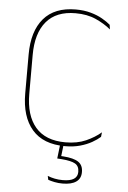

<svg xmlns="http://www.w3.org/2000/svg" viewBox="-57 -690 612 920"><g transform="rotate(5 249.0 -230.0)"><path d="M275.5 9Q170 9 116.8 -52.8Q63.5 -114.5 63.5 -226.5V-413Q63.5 -525.5 116 -586.8Q168.5 -648 270.5 -648Q310 -648 342.2 -639Q374.5 -630 398.5 -616.2Q422.5 -602.5 438 -589L441 -567Q411 -592 369 -611Q327 -630 270.5 -630Q178 -630 130.5 -573.8Q83 -517.5 83 -413V-226.5Q83 -122.5 131.2 -66Q179.5 -9.5 275.5 -9.5Q332 -9.5 373.8 -28Q415.5 -46.5 446 -72.5L443.5 -50.5Q428 -36.5 403.8 -22.8Q379.5 -9 347.5 0Q315.5 9 275.5 9ZM268.5 -1 260.5 66.5 249.5 57Q252.5 57.5 259.8 57.8Q267 58 272 58.5Q321.5 62 344.2 77.2Q367 92.5 367 125V126.5Q367 157 344.2 172.8Q321.5 188.5 279 188.5Q259 188.5 240.5 184.8Q222 181 209.5 176.5L205.5 158Q221 164.5 239.5 168.2Q258 172 278.5 172Q314.5 172 332 160.5Q349.5 149 349.5 127V125.5Q349.5 98.5 330 87.2Q310.5 76 265 72.5Q260.5 72 255 71.8Q249.5 71.5 243.5 71L252 -1Z"/></g></svg>

Font: Anek Bangla Thin
Style: Regular
Weight: 250
Designer: Sulekha Rajkumar (Bangla), Yesha Goshar (Latin)
Foundry: Ek Type
Version: Version 1.003